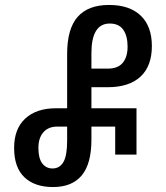

<svg xmlns="http://www.w3.org/2000/svg" viewBox="-20 -744 671 775"><path d="M194 11Q120 11 78.5 -28.5Q37 -68 37 -147Q37 -224 82 -265.5Q127 -307 206 -307H251V-526Q251 -628 293.5 -676Q336 -724 420 -724Q503 -724 548 -681Q593 -638 593 -558Q593 -477 547 -434.5Q501 -392 415 -392H349V-307H531V-120H445V-233H349V-180Q349 -83 310 -36Q271 11 194 11ZM349 -467H415Q456 -467 475.5 -490.5Q495 -514 495 -556Q495 -599 477.5 -624Q460 -649 423 -649Q349 -649 349 -529ZM192 -64Q221 -64 236 -90Q251 -116 251 -176V-233H211Q175 -233 155 -210Q135 -187 135 -147Q135 -105 150.5 -84.5Q166 -64 192 -64Z"/></svg>

Font: Noto Sans Georgian ExtraCondensed Medium
Style: Regular
Weight: 500
Width: 2
Designer: Monotype Design Team, Akaki Razmadze
Foundry: Google LLC
Version: Version 2.005; ttfautohint (v1.8.4.7-5d5b)